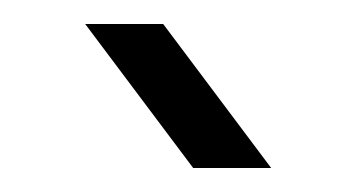

<svg xmlns="http://www.w3.org/2000/svg" viewBox="-20 -793 297 160"><path d="M51 -773H116L206 -653H141Z"/></svg>

Font: Big Shoulders Text Medium
Style: Regular
Weight: 500
Designer: Patric King
Foundry: XO Type Co
Version: Version 1.000; ttfautohint (v1.8.2)